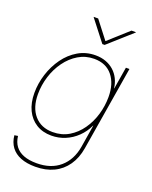

<svg xmlns="http://www.w3.org/2000/svg" viewBox="-173 -842 908 1147"><g transform="rotate(20 281.0 -268.5)"><path d="M195.8 211.9Q141.6 211.9 102.8 196.5Q64 181.2 41.7 151.1Q19.5 121.1 15.1 77.6L37.1 74.2Q41.5 112.3 60.8 137.9Q80.1 163.6 114 176.5Q147.9 189.5 196.3 189.5Q287.6 189.5 344.2 140.6Q400.9 91.8 415.5 4.9L438.5 -136.7H437Q417.5 -94.2 384.5 -62.3Q351.6 -30.3 309.8 -12.9Q268.1 4.4 222.7 4.4Q167 4.4 126.2 -21Q85.4 -46.4 63.2 -92.5Q41 -138.7 41 -201.2Q41 -262.2 60.1 -321.8Q79.1 -381.3 114.3 -430.2Q149.4 -479 199 -508.1Q248.5 -537.1 309.1 -537.1Q345.2 -537.1 374.8 -526.1Q404.3 -515.1 426.3 -495.4Q448.2 -475.6 461.7 -448.7Q475.1 -421.9 479 -389.6H480.5L503.4 -529.3H525.9L437.5 6.8Q426.8 71.3 394.8 117.4Q362.8 163.6 312.5 187.7Q262.2 211.9 195.8 211.9ZM223.1 -18.1Q280.3 -18.1 325.2 -44.9Q370.1 -71.8 401.6 -116.7Q433.1 -161.6 449.5 -216.8Q465.8 -272 465.8 -329.1Q465.8 -413.6 424.6 -464.1Q383.3 -514.6 308.6 -514.6Q253.9 -514.6 208.7 -487.5Q163.6 -460.4 130.9 -415.3Q98.1 -370.1 80.8 -314.5Q63.5 -258.8 63.5 -201.7Q63.5 -116.7 106.2 -67.4Q148.9 -18.1 223.1 -18.1ZM247.1 -749 334 -636.7 459 -749H487.3L486.8 -747.1L337.4 -613.8H322.8L219.2 -747.1V-749Z"/></g></svg>

Font: Inter 24pt Thin
Style: Italic
Weight: 250
Italic angle: -9.3988°
Version: Version 4.001;git-66647c0bb